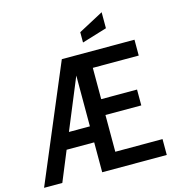

<svg xmlns="http://www.w3.org/2000/svg" viewBox="-134 -1014 1029 1123"><g transform="rotate(-15 380.0 -452.5)"><path d="M-6.5 0 288.5 -700H728.5V-604H450.5V-414.5H667.5V-318.5H450.5V-96H736.5V0H345.5V-181H178.5L104 0ZM345.5 -585.5 218.5 -278H345.5ZM433.5 -762V-824.5L584.5 -905V-808Z"/></g></svg>

Font: Cabin Condensed Medium
Style: Regular
Weight: 500
Width: 3
Designer: Pablo Impallari
Foundry: Pablo Impallari. http://www.impallari.com Igino Marini. http://www.ikern.com
Version: Version 3.001; ttfautohint (v1.8.3)